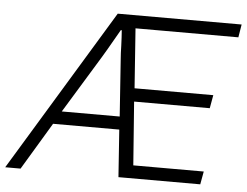

<svg xmlns="http://www.w3.org/2000/svg" viewBox="-92 -747 1040 809"><g transform="rotate(5 428.0 -343.0)"><path d="M-42 0 374 -686H898L889 -631H454L472 -379H805L795 -323H475L495 -55H793L783 0H437L423 -200H143L23 0ZM175 -255H420L403 -499Q402 -508 401.5 -522.5Q401 -537 400.5 -553.5Q400 -570 399 -587Q398 -604 397 -618H393Q383 -600 370 -578Q357 -556 345 -534.5Q333 -513 324 -499Z"/></g></svg>

Font: Archivo SemiCondensed ExtraLight
Style: Italic
Weight: 250
Width: 4
Italic angle: -10°
Designer: Hector Gatti
Foundry: Omnibus-Type
Version: Version 2.001